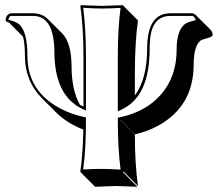

<svg xmlns="http://www.w3.org/2000/svg" viewBox="-20 -668 849 748"><path d="M305.2 -444.8Q305.2 -559.6 293 -645L294.9 -647.9Q296.4 -647.9 377 -645Q377 -645 460 -647.9L460.9 -645L517.6 -588.4Q505.9 -508.3 505.4 -388.7V-295.9Q552.7 -359.9 553.2 -477.1Q553.2 -603 626.5 -614.7Q634.8 -616.2 644 -616.2H730Q736.8 -615.2 742.2 -609.9L798.8 -553.7Q808.1 -543.9 808.6 -532.2Q807.1 -524.9 794.4 -521.5Q766.1 -513.7 761.2 -509.8Q734.9 -488.8 734.4 -416.5Q734.4 -255.9 598.6 -179.7Q555.2 -155.8 505.4 -144.5L449.2 -201.2V-200.2L505.4 -143.6Q505.4 -28.8 517.6 56.6L460.9 0L459 2.9L515.6 59.6Q514.2 59.6 433.6 56.6L350.6 59.6L293.9 2.9L293 0Q302.7 -67.9 304.7 -163.1Q241.2 -188 199.7 -229L143.1 -285.6Q77.1 -352.5 77.1 -450.2Q77.1 -496.6 69.8 -524.9L15.1 -580.1Q6.3 -582.5 3.9 -585Q2.4 -587.4 2 -588.9Q2 -606.9 16.1 -614.3Q19.5 -615.7 22 -616.2H109.9Q144.5 -615.2 166 -594.2L222.7 -537.6Q258.3 -500.5 258.8 -409.2Q259.3 -315.4 291.5 -259.8Q298.8 -255.9 305.2 -252.9ZM314.9 -444.8V-237.3L300.8 -243.7Q192.4 -295.4 191.9 -465.8Q190.9 -605 109.9 -606H22Q18.1 -606 13.7 -596.2Q12.7 -593.3 12.2 -591.3Q15.1 -590.3 17.6 -589.8Q47.4 -581.5 58.6 -569.8Q86.9 -537.6 86.9 -450.2Q86.9 -310.1 220.2 -242.7Q260.7 -222.2 307.1 -212.4L314.9 -210.4V-200.2Q314.9 -87.9 304.2 -7.8Q348.6 -10.3 377 -10Q405.3 -9.8 449.7 -7.3Q439 -91.8 439 -200.2V-201.2V-209.5L446.8 -210.9Q568.4 -237.3 627.4 -326.7Q668 -389.2 668 -473.1Q668 -565.4 715.3 -582Q717.8 -582.5 735.4 -587.4Q740.2 -588.9 742.2 -589.8Q739.3 -601.6 730 -606H644Q577.6 -606 565.9 -525.4Q563 -503.9 563 -477.1Q563 -299.3 462.4 -245.6Q457 -243.2 453.1 -240.7L439 -234.4V-444.8Q439 -558.1 449.7 -637.2Q405.3 -634.8 377 -634.8Q348.6 -634.8 304.2 -637.7Q314.9 -552.7 314.9 -444.8Z"/></svg>

Font: Linux Biolinum Shadow O
Style: Bold
Weight: 700
Designer: Philipp H. Poll
Foundry: Philipp H. Poll
Version: Version 0.9.2